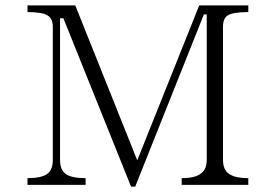

<svg xmlns="http://www.w3.org/2000/svg" viewBox="-20 -698 1040 726"><path d="M84 1H303.7V-24.4Q249 -24.4 227.5 -41Q207 -56.6 207 -93.8V-628.9H219.7L475.6 7.8H491.2L751 -643.6H761.7V-93.8Q761.7 -58.6 741.2 -43Q719.7 -24.4 667 -24.4V1H918.9V-24.4Q865.2 -24.4 842.8 -43Q823.2 -58.6 823.2 -93.8V-597.7Q823.2 -627.9 840.8 -639.6Q861.3 -652.3 918.9 -652.3V-677.7H733.4L499 -91.8L264.6 -677.7H84V-652.3Q137.7 -652.3 158.2 -640.6Q179.7 -628.9 179.7 -597.7V-93.8Q179.7 -55.7 159.2 -41Q137.7 -24.4 84 -24.4Z"/></svg>

Font: BatangChe
Style: Regular
Weight: 400
Monospace: yes
Version: Version 2.21